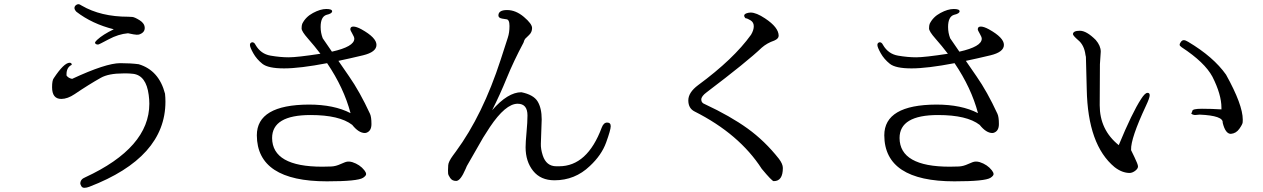

<svg xmlns="http://www.w3.org/2000/svg" viewBox="-20 -846 6040 918"><path d="M645 -681Q642 -680 633 -680Q624 -680 592 -687Q546 -683 499.5 -658Q453 -633 449 -633Q436 -633 434 -642Q436 -648 445 -656Q472 -681 524 -706Q420 -732 345 -790Q336 -800 336 -807.5Q336 -815 342 -820.5Q348 -826 354.5 -826Q361 -826 371 -819Q462 -766 593 -766Q601 -766 612.5 -765Q624 -764 648 -749Q672 -734 672 -712Q672 -690 645 -681ZM325 -469Q486 -544 555 -544Q604 -544 643 -539Q740 -510 769 -398Q771 -379 771 -360Q771 -93 407 47Q394 52 383.5 52Q373 52 368.5 43.5Q364 35 364 32Q364 11 387 2Q694 -140 694 -350Q694 -370 691 -392Q679 -485 617 -493Q598 -495 587 -495Q576 -495 570 -495Q499 -495 462 -474Q405 -442 337 -396Q303 -373 273 -373Q229 -373 229 -429Q229 -462 237 -472Q286 -546 313 -546Q323 -546 323 -536Q298 -524 298 -491Q298 -488 298 -485Q307 -472 325 -469Z M1674 -661Q1674 -669 1664.5 -685Q1655 -701 1655 -706Q1655 -719 1669.5 -719Q1684 -719 1708 -706Q1780 -666 1780 -631.5Q1780 -597 1715.5 -581.5Q1651 -566 1598 -555L1649 -481Q1700 -408 1749 -302Q1756 -287 1756 -253Q1756 -219 1731 -211Q1728 -210 1725 -210Q1695 -210 1664 -249Q1603 -296 1465 -296Q1281 -296 1281 -186Q1282 -49 1521 -49Q1543 -49 1564.5 -50Q1586 -51 1609.5 -62Q1633 -73 1643.5 -73.5Q1654 -74 1664 -71Q1701 -59 1722 -32Q1730 -22 1730.5 -14Q1731 -6 1716 4Q1690 21 1543 21Q1209 21 1208 -199Q1208 -345 1457 -346Q1577 -346 1656 -305Q1624 -426 1544 -544Q1414 -519 1338 -519Q1262 -519 1234.5 -541Q1207 -563 1191 -591.5Q1175 -620 1175 -631Q1175 -642 1186 -644Q1196 -644 1202 -631Q1227 -588 1273.5 -580Q1320 -572 1360.5 -572Q1401 -572 1512 -589Q1483 -627 1452.5 -661.5Q1422 -696 1422 -710Q1422 -724 1425 -732Q1441 -765 1476.5 -784Q1512 -803 1540 -803Q1568 -803 1568 -792Q1568 -781 1541 -775Q1513 -766 1513 -717Q1513 -689 1523 -663L1567 -599Q1674 -623 1674 -661Z M2363 -772Q2363 -798 2404.5 -798Q2446 -798 2485 -765Q2524 -732 2524 -712Q2524 -692 2509.5 -678.5Q2495 -665 2491 -660.5Q2487 -656 2483 -642Q2436 -554 2403 -473Q2370 -392 2333 -319Q2408 -405 2473 -405Q2531 -393 2550.5 -361Q2570 -329 2570 -275L2566 -159Q2565 -134 2575 -103Q2592 -51 2640 -51H2653Q2788 -51 2857 -236Q2866 -260 2883 -260Q2900 -260 2900 -242.5Q2900 -225 2878 -164.5Q2856 -104 2800 -52Q2729 16 2631 16Q2565 16 2529 -29Q2493 -74 2493 -142Q2493 -166 2497.5 -214Q2502 -262 2502 -294Q2502 -350 2455 -350Q2397 -350 2322 -238L2290 -188L2212 -52L2206 -38Q2182 18 2162 19Q2161 19 2160 19Q2142 19 2132.5 5Q2123 -9 2122.5 -16.5Q2122 -24 2122 -31.5Q2122 -39 2123 -56Q2124 -73 2146 -103L2160 -122Q2288 -296 2374 -561L2408 -666Q2416 -690 2416 -722Q2416 -754 2400 -754Q2399 -754 2381 -757Q2363 -760 2363 -772Z M3723 -43Q3723 20 3680 20H3679Q3671 20 3622 -39Q3515 -205 3301 -313Q3271 -328 3271 -366Q3271 -404 3318 -439Q3488 -564 3571 -680Q3584 -702 3584 -720.5Q3584 -739 3569 -748.5Q3554 -758 3544 -759Q3538 -766 3538 -771Q3538 -781 3559 -785Q3564 -786 3569 -786Q3596 -786 3638 -758Q3703 -715 3703 -675Q3703 -661 3682 -652Q3647 -640 3622 -618Q3553 -552 3359 -405Q3333 -386 3333 -370Q3333 -354 3350 -348Q3472 -291 3554.5 -231.5Q3637 -172 3704 -87Q3723 -62 3723 -43Z M4674 -661Q4674 -669 4664.5 -685Q4655 -701 4655 -706Q4655 -719 4669.5 -719Q4684 -719 4708 -706Q4780 -666 4780 -631.5Q4780 -597 4715.5 -581.5Q4651 -566 4598 -555L4649 -481Q4700 -408 4749 -302Q4756 -287 4756 -253Q4756 -219 4731 -211Q4728 -210 4725 -210Q4695 -210 4664 -249Q4603 -296 4465 -296Q4281 -296 4281 -186Q4282 -49 4521 -49Q4543 -49 4564.5 -50Q4586 -51 4609.5 -62Q4633 -73 4643.5 -73.5Q4654 -74 4664 -71Q4701 -59 4722 -32Q4730 -22 4730.5 -14Q4731 -6 4716 4Q4690 21 4543 21Q4209 21 4208 -199Q4208 -345 4457 -346Q4577 -346 4656 -305Q4624 -426 4544 -544Q4414 -519 4338 -519Q4262 -519 4234.5 -541Q4207 -563 4191 -591.5Q4175 -620 4175 -631Q4175 -642 4186 -644Q4196 -644 4202 -631Q4227 -588 4273.5 -580Q4320 -572 4360.5 -572Q4401 -572 4512 -589Q4483 -627 4452.5 -661.5Q4422 -696 4422 -710Q4422 -724 4425 -732Q4441 -765 4476.5 -784Q4512 -803 4540 -803Q4568 -803 4568 -792Q4568 -781 4541 -775Q4513 -766 4513 -717Q4513 -689 4523 -663L4567 -599Q4674 -623 4674 -661Z M5716 -298 5693 -296Q5678 -298 5676 -304L5675 -305Q5679 -306 5681 -316Q5682 -326 5727 -326Q5772 -326 5820 -323Q5820 -327 5820 -331Q5820 -394 5777 -479Q5740 -548 5630 -620Q5620 -627 5620 -632Q5620 -637 5626 -645.5Q5632 -654 5640 -654Q5648 -654 5661 -646Q5782 -574 5842 -489Q5922 -345 5922 -274Q5922 -270 5921.5 -261Q5921 -252 5905.5 -230Q5890 -208 5865 -206Q5839 -206 5826 -259Q5830 -293 5716 -298ZM5239 -539Q5238 -393 5238 -343Q5238 -225 5329 -152Q5393 -307 5436 -373Q5454 -401 5465.5 -402Q5477 -403 5477 -390.5Q5477 -378 5459 -340Q5386 -184 5388 -130V-128L5404 -95Q5420 -62 5421 -51.5Q5422 -41 5409 -30.5Q5396 -20 5382 -19Q5345 -19 5309 -47Q5181 -153 5176 -419Q5174 -496 5172 -574L5170 -583Q5164 -631 5134 -655Q5110 -676 5110 -683Q5111 -699 5143 -699Q5175 -699 5219 -655Q5243 -627 5243 -599Z"/></svg>

Font: Sawarabi Mincho
Style: Regular
Weight: 400
Version: Version 1.00